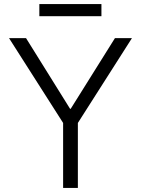

<svg xmlns="http://www.w3.org/2000/svg" viewBox="-20 -915 688 937"><path d="M322 -384H325L541 -729H624L360 -315V2H288V-315L24 -729H107ZM172 -836V-895H475V-836Z"/></svg>

Font: Sinter Normal
Style: Regular
Weight: 350
Foundry: Adobe & rsms
Version: Version 1.000